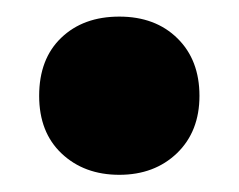

<svg xmlns="http://www.w3.org/2000/svg" viewBox="-20 -394 285 229"><path d="M122.3 -185.5Q80.4 -185.5 53.5 -210.9Q26.7 -236.2 26.7 -279.7Q26.7 -323.7 53 -348.9Q79.3 -374.2 122.3 -374.2Q165.3 -374.2 191.6 -348.3Q217.9 -322.5 217.9 -279.7Q217.9 -237.2 191.1 -211.3Q164.2 -185.5 122.3 -185.5Z"/></svg>

Font: Encode Sans SC Condensed Thin
Style: Regular
Weight: 100
Width: 3
Designer: Multiple Designers
Foundry: Impallari Type
Version: Version 3.002